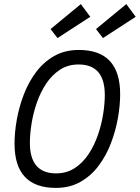

<svg xmlns="http://www.w3.org/2000/svg" viewBox="-20 -906 683 938"><path d="M253 12Q51 12 51 -204Q51 -259 62 -321Q73 -383 96 -443.5Q119 -504 156 -553.5Q193 -603 245 -632.5Q297 -662 365 -662Q567 -662 567 -446Q567 -391 556 -329Q545 -267 522 -206.5Q499 -146 462 -96.5Q425 -47 373 -17.5Q321 12 253 12ZM254 -59Q306 -59 345.5 -85Q385 -111 413 -153.5Q441 -196 458.5 -247Q476 -298 484 -349Q492 -400 492 -442Q492 -591 364 -591Q312 -591 272.5 -565Q233 -539 205 -496.5Q177 -454 159.5 -403Q142 -352 134 -301Q126 -250 126 -208Q126 -59 254 -59ZM483 -720 449 -764 597 -886 643 -824ZM261 -720 227 -764 375 -886 421 -824Z"/></svg>

Font: Sometype Mono
Style: Italic
Weight: 400
Italic angle: -12°
Monospace: yes
Designer: Ryoichi Tsunekawa
Foundry: Dharma Type
Version: Version 1.000; ttfautohint (v1.8.3)